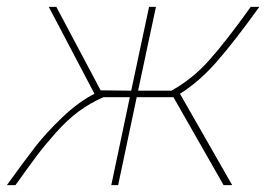

<svg xmlns="http://www.w3.org/2000/svg" viewBox="-30 -539 796 559"><path d="M-10 0Q42 -72 73 -112Q104 -152 151 -197Q198 -242 245 -266L112 -519H134L263 -276L352 -275L404 -519H424L372 -275H469Q529 -308 578 -362.5Q627 -417 700 -519H725Q654 -420 602 -360.5Q550 -301 494 -266L646 0H621L475 -256H368L314 0H294L348 -256H271Q232 -239 199 -214.5Q166 -190 133 -153Q100 -116 77.5 -86Q55 -56 15 0Z"/></svg>

Font: Raleway-v4020 Thin
Style: Italic
Weight: 250
Italic angle: -12°
Designer: Matt McInerney, Pablo Impallari, Rodrigo Fuenzalida
Foundry: Matt McInerney, Pablo Impallari, Rodrigo Fuenzalida
Version: Version 4.020;PS 004.020;hotconv 1.0.88;makeotf.lib2.5.64775